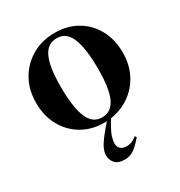

<svg xmlns="http://www.w3.org/2000/svg" viewBox="-177 -647 940 1002"><g transform="rotate(-30 293.0 -146.0)"><path d="M288 12Q213.5 12 155.5 -22Q97.5 -56 64.2 -116.2Q31 -176.5 31 -255Q31 -334.5 66 -395Q101 -455.5 161.2 -489.8Q221.5 -524 297 -524Q373 -524 431 -490Q489 -456 521.8 -396Q554.5 -336 554.5 -257Q554.5 -185 525.2 -128.5Q496 -72 445.2 -36.2Q394.5 -0.5 330.5 9L322.5 21.5Q294 68.5 286.8 92.2Q279.5 116 279.5 133.5Q279.5 153.5 292.5 165.2Q305.5 177 328.5 177Q340.5 177 354.8 173Q369 169 390.5 152L396.5 162Q360 204.5 336.5 218.5Q313 232.5 286.5 232.5Q246 232.5 228 212.5Q210 192.5 210 164.5Q210 142 224.2 115Q238.5 88 282 36.5L303.5 11.5Q296 12 288 12ZM292.5 -17.5Q348.5 -17.5 374.5 -73.2Q400.5 -129 400.5 -247Q400.5 -370 375.2 -432.2Q350 -494.5 293 -494.5Q236.5 -494.5 210.5 -438.8Q184.5 -383 184.5 -265Q184.5 -142 209.8 -79.8Q235 -17.5 292.5 -17.5Z"/></g></svg>

Font: Newsreader Display SemiBold
Style: Regular
Weight: 600
Designer: Hugues Gentile
Foundry: Production Type
Version: Version 1.001